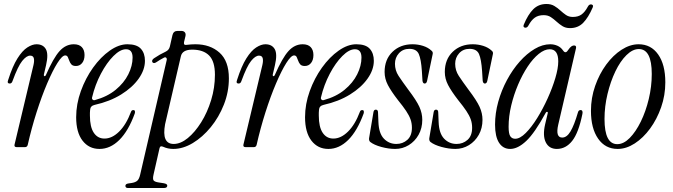

<svg xmlns="http://www.w3.org/2000/svg" viewBox="-20 -738 3378 963"><path d="M64 0Q50 0 53 -13L148 -412Q153 -434 149.5 -446.5Q146 -459 131 -459Q113 -459 91.5 -432.5Q70 -406 43 -332Q39 -319 29 -319Q14 -319 21 -337Q43 -406 67.5 -445Q92 -484 117 -500Q142 -516 163 -516Q196 -516 210 -491.5Q224 -467 211 -411L200 -364Q199 -357 203 -356Q207 -355 210 -361Q248 -448 279 -482Q310 -516 350 -516Q377 -516 390.5 -501.5Q404 -487 404 -462Q404 -437 392 -422Q380 -407 361 -407Q345 -407 338 -415Q331 -423 327.5 -433.5Q324 -444 320 -452Q316 -460 307 -460Q292 -460 268 -422Q244 -384 216.5 -319.5Q189 -255 163.5 -175Q138 -95 119 -11Q116 0 105 0Z M479 9Q426 9 394 -32.5Q362 -74 362 -150Q362 -216 385.5 -281Q409 -346 447 -399Q485 -452 530.5 -484Q576 -516 619 -516Q666 -516 686.5 -493.5Q707 -471 707 -433Q707 -388 675.5 -343.5Q644 -299 587.5 -264Q531 -229 455 -212Q433 -207 432 -187Q431 -180 431 -172.5Q431 -165 431 -158Q431 -101 450.5 -72Q470 -43 504 -43Q542 -43 577.5 -78Q613 -113 637 -177Q640 -186 649 -186Q655 -186 656.5 -181Q658 -176 656 -169Q624 -81 578.5 -36Q533 9 479 9ZM442 -250Q440 -243 444.5 -238.5Q449 -234 456 -236Q518 -253 560 -287.5Q602 -322 623.5 -365Q645 -408 645 -449Q645 -491 612 -491Q583 -491 549 -457Q515 -423 486 -368Q457 -313 442 -250Z M622 205Q609 205 609 194Q609 184 625 182L639 180Q659 177 668.5 168.5Q678 160 683 138L816 -436Q818 -444 813.5 -448.5Q809 -453 801 -448Q791 -443 782 -437.5Q773 -432 764 -426Q755 -420 749 -422.5Q743 -425 743 -432Q743 -439 753 -446Q781 -465 811 -479Q828 -487 832 -505L845 -562Q850 -583 871 -583H889Q901 -583 907 -576Q913 -569 910 -556L903 -527Q900 -510 916 -513Q939 -516 960 -516Q1034 -516 1081 -474Q1128 -432 1128 -345Q1128 -277 1103 -213.5Q1078 -150 1037 -100Q996 -50 947 -20.5Q898 9 849 9Q822 9 798 -2Q783 -9 780 6L750 138Q745 160 750.5 167Q756 174 775 177L801 181Q819 184 819 193Q819 205 802 205ZM808 -115Q790 -16 851 -16Q886 -16 922 -45.5Q958 -75 989 -124.5Q1020 -174 1039 -236Q1058 -298 1058 -363Q1058 -430 1029 -459.5Q1000 -489 944 -489Q894 -489 887 -455Z M1212 0Q1198 0 1201 -13L1296 -412Q1301 -434 1297.5 -446.5Q1294 -459 1279 -459Q1261 -459 1239.5 -432.5Q1218 -406 1191 -332Q1187 -319 1177 -319Q1162 -319 1169 -337Q1191 -406 1215.5 -445Q1240 -484 1265 -500Q1290 -516 1311 -516Q1344 -516 1358 -491.5Q1372 -467 1359 -411L1348 -364Q1347 -357 1351 -356Q1355 -355 1358 -361Q1396 -448 1427 -482Q1458 -516 1498 -516Q1525 -516 1538.5 -501.5Q1552 -487 1552 -462Q1552 -437 1540 -422Q1528 -407 1509 -407Q1493 -407 1486 -415Q1479 -423 1475.5 -433.5Q1472 -444 1468 -452Q1464 -460 1455 -460Q1440 -460 1416 -422Q1392 -384 1364.5 -319.5Q1337 -255 1311.5 -175Q1286 -95 1267 -11Q1264 0 1253 0Z M1627 9Q1574 9 1542 -32.5Q1510 -74 1510 -150Q1510 -216 1533.5 -281Q1557 -346 1595 -399Q1633 -452 1678.5 -484Q1724 -516 1767 -516Q1814 -516 1834.5 -493.5Q1855 -471 1855 -433Q1855 -388 1823.5 -343.5Q1792 -299 1735.5 -264Q1679 -229 1603 -212Q1581 -207 1580 -187Q1579 -180 1579 -172.5Q1579 -165 1579 -158Q1579 -101 1598.5 -72Q1618 -43 1652 -43Q1690 -43 1725.5 -78Q1761 -113 1785 -177Q1788 -186 1797 -186Q1803 -186 1804.5 -181Q1806 -176 1804 -169Q1772 -81 1726.5 -36Q1681 9 1627 9ZM1590 -250Q1588 -243 1592.5 -238.5Q1597 -234 1604 -236Q1666 -253 1708 -287.5Q1750 -322 1771.5 -365Q1793 -408 1793 -449Q1793 -491 1760 -491Q1731 -491 1697 -457Q1663 -423 1634 -368Q1605 -313 1590 -250Z M1962 9Q1929 9 1892.5 -1Q1856 -11 1837 -26Q1830 -32 1831 -44L1853 -175Q1855 -188 1865 -188Q1876 -188 1876 -174L1878 -126Q1880 -69 1905.5 -42.5Q1931 -16 1968 -16Q2000 -16 2023 -36.5Q2046 -57 2046 -97Q2046 -120 2039 -139.5Q2032 -159 2017 -181.5Q2002 -204 1976 -236Q1942 -280 1925.5 -311.5Q1909 -343 1909 -377Q1909 -440 1948.5 -478Q1988 -516 2049 -516Q2076 -516 2101.5 -508Q2127 -500 2144 -484Q2153 -477 2150 -466L2122 -332Q2119 -319 2110 -319Q2101 -319 2099 -333L2096 -381Q2092 -441 2080.5 -467Q2069 -493 2033 -493Q2001 -493 1981 -471Q1961 -449 1961 -418Q1961 -385 1979 -357.5Q1997 -330 2028 -288Q2069 -234 2083.5 -202Q2098 -170 2098 -137Q2098 -95 2079.5 -62Q2061 -29 2030 -10Q1999 9 1962 9Z M2264 9Q2231 9 2194.5 -1Q2158 -11 2139 -26Q2132 -32 2133 -44L2155 -175Q2157 -188 2167 -188Q2178 -188 2178 -174L2180 -126Q2182 -69 2207.5 -42.5Q2233 -16 2270 -16Q2302 -16 2325 -36.5Q2348 -57 2348 -97Q2348 -120 2341 -139.5Q2334 -159 2319 -181.5Q2304 -204 2278 -236Q2244 -280 2227.5 -311.5Q2211 -343 2211 -377Q2211 -440 2250.5 -478Q2290 -516 2351 -516Q2378 -516 2403.5 -508Q2429 -500 2446 -484Q2455 -477 2452 -466L2424 -332Q2421 -319 2412 -319Q2403 -319 2401 -333L2398 -381Q2394 -441 2382.5 -467Q2371 -493 2335 -493Q2303 -493 2283 -471Q2263 -449 2263 -418Q2263 -385 2281 -357.5Q2299 -330 2330 -288Q2371 -234 2385.5 -202Q2400 -170 2400 -137Q2400 -95 2381.5 -62Q2363 -29 2332 -10Q2301 9 2264 9Z M2539 9Q2503 9 2483 -22Q2463 -53 2463 -113Q2463 -170 2479 -227.5Q2495 -285 2523 -337Q2551 -389 2586.5 -429Q2622 -469 2661.5 -492.5Q2701 -516 2740 -516Q2759 -516 2776 -508.5Q2793 -501 2804 -485Q2810 -476 2816 -476Q2822 -476 2828 -485Q2839 -501 2846 -505.5Q2853 -510 2859 -510Q2872 -510 2869 -496L2780 -113Q2765 -48 2800 -48Q2823 -48 2841.5 -79Q2860 -110 2879 -175Q2882 -186 2892 -186Q2899 -186 2901 -180Q2903 -174 2901 -166Q2882 -72 2850 -31.5Q2818 9 2773 9Q2734 9 2717.5 -24Q2701 -57 2714 -114L2727 -169Q2729 -176 2724.5 -177Q2720 -178 2717 -172Q2662 -71 2619.5 -31Q2577 9 2539 9ZM2564 -42Q2588 -42 2617 -71Q2646 -100 2674.5 -146Q2703 -192 2727 -245Q2751 -298 2765.5 -347Q2780 -396 2780 -430Q2780 -491 2737 -491Q2711 -491 2682 -467.5Q2653 -444 2626.5 -404Q2600 -364 2578.5 -313.5Q2557 -263 2544 -208.5Q2531 -154 2531 -102Q2531 -67 2539.5 -54.5Q2548 -42 2564 -42ZM2839 -597Q2817 -597 2801 -607Q2785 -617 2771.5 -629.5Q2758 -642 2743 -652Q2728 -662 2707 -662Q2680 -662 2662.5 -649.5Q2645 -637 2631 -611Q2625 -599 2615 -599Q2610 -599 2607 -603Q2604 -607 2607 -614Q2628 -665 2654.5 -691.5Q2681 -718 2721 -718Q2744 -718 2760.5 -708Q2777 -698 2790.5 -685.5Q2804 -673 2818.5 -663Q2833 -653 2853 -653Q2880 -653 2897 -665.5Q2914 -678 2928 -704Q2934 -716 2944 -716Q2950 -716 2953 -712Q2956 -708 2953 -701Q2931 -650 2905 -623.5Q2879 -597 2839 -597Z M3078 9Q3016 9 2980 -42.5Q2944 -94 2944 -182Q2944 -247 2965 -307Q2986 -367 3020.5 -414Q3055 -461 3097.5 -488.5Q3140 -516 3183 -516Q3245 -516 3281 -465Q3317 -414 3317 -325Q3317 -260 3296 -200Q3275 -140 3240.5 -93Q3206 -46 3163.5 -18.5Q3121 9 3078 9ZM3076 -15Q3108 -15 3138.5 -46Q3169 -77 3194 -128Q3219 -179 3234 -241.5Q3249 -304 3249 -367Q3249 -492 3184 -492Q3153 -492 3122 -461.5Q3091 -431 3066.5 -380Q3042 -329 3027 -266.5Q3012 -204 3012 -141Q3012 -15 3076 -15Z"/></svg>

Font: Instrument Serif
Style: Italic
Weight: 400
Italic angle: -13°
Designer: Rodrigo Fuenzalida
Foundry: fragTYPE
Version: Version 1.000; ttfautohint (v1.8.4.7-5d5b);gftools[0.9.27]